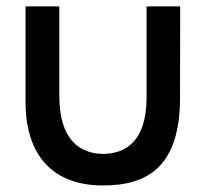

<svg xmlns="http://www.w3.org/2000/svg" viewBox="-20 -560 655 602"><path d="M303.5 21.5C442 21.5 544.5 -37 544.5 -254L545 -540H439.5V-253.5C439.5 -114.5 371 -77.5 302.5 -77.5C234 -78 166 -118.5 166 -258V-540H60V-240C60 -90 130.5 21.5 303.5 21.5Z"/></svg>

Font: Eudonet SemiBold
Style: Regular
Weight: 600
Designer: Mikhail Sharanda
Foundry: Mikhail Sharanda
Version: Version 4.503;Glyphs 3.1.2 (3151)